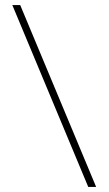

<svg xmlns="http://www.w3.org/2000/svg" viewBox="-20 -735 428 755"><path d="M358 0H327L28.5 -715H59.5Z"/></svg>

Font: Newsreader 72pt ExtraLight
Style: Regular
Weight: 275
Designer: Hugues Gentile
Foundry: Production Type
Version: Version 1.003; ttfautohint (v1.8.3)